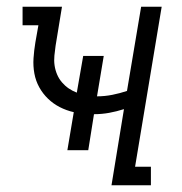

<svg xmlns="http://www.w3.org/2000/svg" viewBox="-20 -550 540 570"><path d="M311 0 348 -226Q326 -219 304 -215Q282 -211 259 -211L242 -104H180L199 -217Q177 -222 157.5 -232Q138 -242 122.5 -257Q107 -272 96.5 -291Q86 -310 82 -332Q78 -354 79.5 -377Q81 -400 85 -424L94 -475H47V-530H164L145 -414Q143 -400 141.5 -385Q140 -370 142 -356Q144 -342 149.5 -329Q155 -316 164 -305.5Q173 -295 184 -287.5Q195 -280 208 -275L227 -384H288L268 -264Q268 -264 268 -264Q268 -264 268 -264Q291 -264 313.5 -268.5Q336 -273 357 -280L399 -530H460L381 -55H428V0Z"/></svg>

Font: Iosevka Slab Light
Style: Italic
Weight: 300
Italic angle: -9°
Monospace: yes
Designer: Belleve Invis
Foundry: Belleve Invis
Version: Version 11.1.1; ttfautohint (v1.8.3)